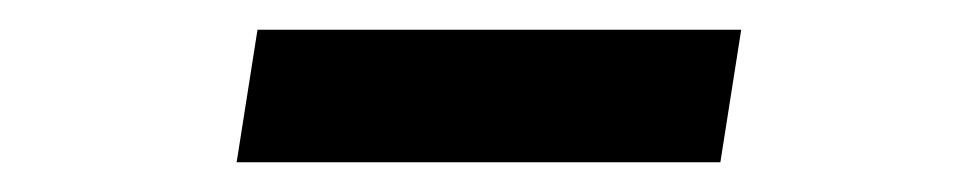

<svg xmlns="http://www.w3.org/2000/svg" viewBox="-20 -395 640 129"><path d="M139 -286H464L478 -375H153Z"/></svg>

Font: JetBrains Mono Medium
Style: Italic
Weight: 436
Italic angle: -9°
Monospace: yes
Designer: Philipp Nurullin, Konstantin Bulenkov
Foundry: JetBrains
Version: Version 2.305